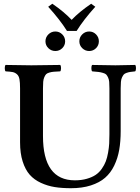

<svg xmlns="http://www.w3.org/2000/svg" viewBox="-20 -993 748 1023"><path d="M209 -522V-268.1Q209 -32.2 378.9 -32.2Q414.1 -32.2 442.1 -40.3Q470.2 -48.3 489.3 -61Q508.3 -73.7 522.2 -93.5Q536.1 -113.3 543.7 -133.3Q551.3 -153.3 555.9 -179.7Q560.5 -206.1 561.8 -227.8Q563 -249.5 563 -276.9V-522Q563 -543.5 561.8 -556.9Q560.5 -570.3 555.7 -580.6Q550.8 -590.8 545.9 -595.9Q541 -601.1 528.3 -604.7Q515.6 -608.4 504.9 -609.6Q494.1 -610.8 471.2 -612.8Q466.8 -617.2 466.8 -629.9Q466.8 -642.6 471.2 -647Q563 -645 595.2 -645Q622.1 -645 700.2 -647Q704.6 -642.6 704.6 -629.9Q704.6 -617.2 700.2 -612.8Q682.1 -610.8 673.6 -609.6Q665 -608.4 654.3 -604.7Q643.6 -601.1 639.2 -595.7Q634.8 -590.3 630.1 -580.6Q625.5 -570.8 624.3 -556.9Q623 -543 623 -522V-294.9Q623 -239.3 615.2 -194.6Q607.4 -149.9 588.6 -110.8Q569.8 -71.8 540 -45.9Q510.3 -20 464.1 -5.1Q418 9.8 357.9 9.8Q309.6 9.8 271.5 3.7Q233.4 -2.4 197.8 -18.8Q162.1 -35.2 138.4 -62Q114.7 -88.9 100.8 -132.6Q86.9 -176.3 86.9 -234.9V-522Q86.9 -553.7 83.7 -571Q80.6 -588.4 70.3 -597.4Q60.1 -606.4 47.9 -608.9Q35.6 -611.3 9.8 -612.8Q5.4 -617.2 5.4 -629.9Q5.4 -642.6 9.8 -647Q101.6 -645 147 -645Q205.1 -645 300.8 -647Q305.2 -642.6 305.2 -629.9Q305.2 -617.2 300.8 -612.8Q278.8 -611.8 266.8 -610.8Q254.9 -609.9 242.9 -606.4Q231 -603 225.8 -597.7Q220.7 -592.3 216.1 -581.8Q211.4 -571.3 210.2 -557.4Q209 -543.5 209 -522ZM237.8 -736.3Q222.2 -751.5 222.2 -772.9Q222.2 -794.4 237.8 -809.8Q253.4 -825.2 274.9 -825.2Q296.4 -825.2 311.8 -809.8Q327.1 -794.4 327.1 -772.9Q327.1 -751.5 311.8 -736.3Q296.4 -721.2 274.9 -721.2Q253.4 -721.2 237.8 -736.3ZM418.2 -736.3Q402.8 -751.5 402.8 -772.9Q402.8 -794.4 418.2 -809.8Q433.6 -825.2 455.1 -825.2Q476.6 -825.2 491.7 -809.8Q506.8 -794.4 506.8 -772.9Q506.8 -751.5 491.7 -736.3Q476.6 -721.2 455.1 -721.2Q433.6 -721.2 418.2 -736.3ZM336.9 -828.1Q300.3 -886.7 236.8 -957L258.8 -973.1Q320.8 -930.7 361.8 -887.2Q400.9 -928.7 465.8 -973.1L487.8 -957Q426.3 -889.2 388.2 -828.1Z"/></svg>

Font: Common Serif SemiBold
Style: Regular
Weight: 600
Designer: Philipp H. Poll, Khaled Hosny
Foundry: Stefan Peev, Context Ltd.
Version: Version 1.026